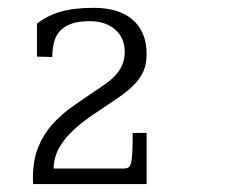

<svg xmlns="http://www.w3.org/2000/svg" viewBox="-20 -464 598 484"><path d="M63.5 0Q63 -3.4 63 -7.1Q63 -10.7 63 -14.6Q63 -60.5 76.4 -93.3Q89.8 -126 112.8 -151.4Q135.7 -176.8 166.5 -198.2Q197.3 -219.7 231.9 -242.7Q248 -253.4 259.8 -263.4Q271.5 -273.4 279.1 -284.2Q286.6 -294.9 290.5 -307.1Q294.4 -319.3 294.4 -334Q294.4 -351.6 288.1 -365.7Q281.7 -379.9 270 -389.9Q258.3 -399.9 242.2 -405.3Q226.1 -410.6 206.5 -410.6Q179.2 -410.6 161.1 -404.5Q143.1 -398.4 132.1 -387Q121.1 -375.5 116.5 -358.6Q111.8 -341.8 111.8 -320.3L73.2 -321.3V-404.3Q98.1 -424.3 132.1 -434.3Q166 -444.3 216.3 -444.3Q280.3 -444.3 314.9 -413.8Q349.6 -383.3 349.6 -328.1Q349.6 -302.7 341.6 -284.4Q333.5 -266.1 317.4 -249.8Q301.3 -233.4 276.6 -216.6Q252 -199.7 218.8 -177.7Q188 -157.2 168 -138.7Q147.9 -120.1 136.2 -102.8Q124.5 -85.4 119.9 -69.6Q115.2 -53.7 115.2 -39.1H291Q299.3 -39.1 304 -42.2Q308.6 -45.4 310.8 -55.2Q313 -64.9 313.7 -82.5Q314.5 -100.1 314.5 -128.9H349.6V0Z"/></svg>

Font: Kameron
Style: Regular
Weight: 400
Version: Version 1.000